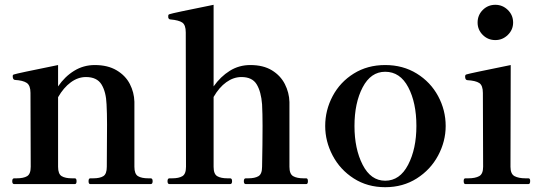

<svg xmlns="http://www.w3.org/2000/svg" viewBox="-20 -767 2260 800"><path d="M608 -24Q616 -24 616 -12Q616 0 608 0H356Q349 0 349 -12Q349 -24 356 -24H368Q396 -24 410.5 -33Q425 -42 425 -72L426 -248Q426 -296 424 -332Q422 -384 403 -415Q384 -446 338 -446Q305 -446 275 -424Q245 -402 222 -362V-72Q222 -42 237 -33Q252 -24 280 -24H292Q299 -24 299 -12Q299 0 292 0H39Q31 0 31 -12Q31 -24 39 -24H49Q78 -24 93 -33Q108 -42 108 -72L107 -380Q107 -411 91.5 -421.5Q76 -432 42 -434Q33 -435 33 -450Q33 -456 39 -457Q49 -461 222 -496V-407Q250 -448 289 -472Q328 -496 375 -496Q429 -496 466 -474Q503 -452 521 -417Q539 -382 540 -343V-251V-72Q540 -42 555 -33Q570 -24 598 -24Z M1256 -24Q1263 -24 1263 -12Q1263 0 1256 0H1004Q996 0 996 -12Q996 -24 1004 -24H1014Q1042 -24 1057 -33Q1072 -42 1072 -72Q1074 -170 1074 -242Q1074 -294 1072 -332Q1068 -385 1049.5 -415.5Q1031 -446 986 -446Q953 -446 923 -424.5Q893 -403 870 -363V-72Q870 -42 885 -33Q900 -24 928 -24H939Q947 -24 947 -12Q947 0 939 0H686Q678 0 678 -12Q678 -24 686 -24H697Q725 -24 740 -33Q755 -42 755 -72L754 -632Q754 -663 739.5 -673Q725 -683 690 -686Q686 -686 683.5 -689Q681 -692 681 -695V-701Q681 -707 687 -708Q696 -712 870 -747V-407Q899 -448 937.5 -472Q976 -496 1023 -496Q1077 -496 1113 -474Q1149 -452 1167 -416.5Q1185 -381 1186 -342V-255V-72Q1186 -42 1201.5 -33Q1217 -24 1245 -24Z M1335 -242Q1335 -308 1366 -366.5Q1397 -425 1454 -460.5Q1511 -496 1585 -496Q1659 -496 1716.5 -460.5Q1774 -425 1805.5 -366.5Q1837 -308 1837 -242Q1837 -178 1805.5 -119Q1774 -60 1716.5 -23.5Q1659 13 1585 13Q1511 13 1454 -23.5Q1397 -60 1366 -119Q1335 -178 1335 -242ZM1715 -242Q1715 -339 1681 -403.5Q1647 -468 1585 -468Q1525 -468 1491 -403Q1457 -338 1457 -242Q1457 -147 1491 -80.5Q1525 -14 1585 -14Q1646 -14 1680.5 -80.5Q1715 -147 1715 -242Z M1970 -673Q1970 -704 1991.5 -725.5Q2013 -747 2044 -747Q2074 -747 2096 -725.5Q2118 -704 2118 -673Q2118 -643 2096 -621.5Q2074 -600 2044 -600Q2013 -600 1991.5 -621.5Q1970 -643 1970 -673ZM1919 0Q1912 0 1912 -13Q1912 -24 1919 -24H1931Q1960 -24 1976.5 -33Q1993 -42 1993 -72L1992 -380Q1992 -411 1977 -421Q1962 -431 1927 -433Q1918 -434 1918 -448Q1918 -456 1924 -457Q1935 -461 2108 -496L2107 -72Q2107 -42 2124 -33Q2141 -24 2170 -24H2182Q2189 -24 2189 -13Q2189 0 2182 0Z"/></svg>

Font: Shippori Mincho
Style: Bold
Weight: 700
Designer: FONTDASU
Foundry: FONTDASU / Google Inc. / but / Adobe
Version: Version 3.110; ttfautohint (v1.8.3)